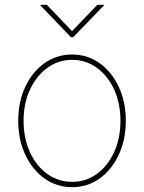

<svg xmlns="http://www.w3.org/2000/svg" viewBox="-20 -776 605 807"><path d="M283.2 10.7Q218.3 10.7 167 -25.9Q115.7 -62.5 86.2 -125.7Q56.6 -189 56.6 -268.6Q56.6 -348.1 86.2 -411.1Q115.7 -474.1 167 -510.5Q218.3 -546.9 283.2 -546.9Q347.7 -546.9 398.7 -510.5Q449.7 -474.1 479.2 -410.9Q508.8 -347.7 508.8 -268.6Q508.8 -189 479.2 -125.7Q449.7 -62.5 398.9 -25.9Q348.1 10.7 283.2 10.7ZM283.2 -11.7Q341.3 -11.7 387.2 -45.2Q433.1 -78.6 459.7 -136.7Q486.3 -194.8 486.3 -268.6Q486.3 -341.8 459.7 -399.7Q433.1 -457.5 387.2 -491Q341.3 -524.4 283.2 -524.4Q225.1 -524.4 179 -490.7Q132.8 -457 106 -399.4Q79.1 -341.8 79.1 -268.6Q79.1 -194.8 105.7 -136.7Q132.3 -78.6 178.5 -45.2Q224.6 -11.7 283.2 -11.7ZM176.8 -755.9 282.7 -645 389.2 -755.9H417V-753.4L287.6 -619.6H278.3L149.9 -753.4V-755.9Z"/></svg>

Font: Inter 18pt Thin
Style: Regular
Weight: 250
Designer: Rasmus Andersson
Foundry: rsms
Version: Version 4.001;git-66647c0bb